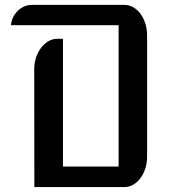

<svg xmlns="http://www.w3.org/2000/svg" viewBox="-20 -760 717 780"><path d="M119.1 -479.5Q119.1 -504.9 126.7 -527.1Q134.3 -549.3 147.2 -566.2Q160.2 -583 177.2 -592.8Q194.3 -602.5 213.9 -602.5H235.8V-83.5H461.9V-657.7H24.4Q25.9 -674.8 33.4 -689.9Q41 -705.1 52.5 -716.3Q64 -727.5 78.6 -733.9Q93.3 -740.2 109.9 -740.2H484.9Q503.9 -740.2 521 -730.7Q538.1 -721.2 550.5 -704.3Q563 -687.5 570.3 -664.8Q577.6 -642.1 577.6 -616.2V-123Q577.6 -97.7 570.3 -75.2Q563 -52.7 550.5 -36.1Q538.1 -19.5 521.2 -9.8Q504.4 0 485.4 0H119.6Z"/></svg>

Font: Atomic Age
Style: Regular
Weight: 400
Version: Version 1.007; ttfautohint (v1.4.1) -l 6 -r 46 -G 0 -x 0 -H 